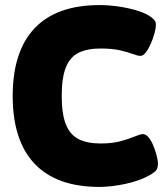

<svg xmlns="http://www.w3.org/2000/svg" viewBox="-20 -728 659 756"><path d="M371 8Q203 8 116.5 -83Q30 -174 30 -350Q30 -526 116.5 -617Q203 -708 372 -708Q406 -708 442.5 -703Q479 -698 512.5 -688.5Q546 -679 567 -666Q579 -659 586.5 -650.5Q594 -642 594 -630Q594 -618 588.5 -597.5Q583 -577 574 -556.5Q565 -536 554.5 -522Q544 -508 533 -508Q522 -508 502.5 -515.5Q483 -523 452 -530Q421 -537 376 -537Q324 -537 290 -520.5Q256 -504 239.5 -463Q223 -422 223 -350Q223 -279 239.5 -238Q256 -197 290 -180Q324 -163 376 -163Q423 -163 456.5 -172.5Q490 -182 511.5 -191Q533 -200 542 -200Q555 -200 566 -186Q577 -172 585 -151.5Q593 -131 597.5 -112.5Q602 -94 602 -85Q602 -68 596 -59Q590 -50 567 -37Q530 -16 474 -4Q418 8 371 8Z"/></svg>

Font: Asap Black
Style: Regular
Weight: 900
Designer: Pablo Cosgaya
Foundry: Omnibus-Type
Version: Version 3.001; ttfautohint (v1.8.4.7-5d5b)